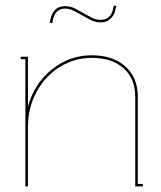

<svg xmlns="http://www.w3.org/2000/svg" viewBox="-20 -667 575 687"><path d="M394 -636.2Q390.6 -615.7 378.9 -603.8Q367.2 -591.8 358.4 -589.4Q349.6 -586.9 340.8 -586.9Q319.3 -586.9 299.8 -598.1L245.1 -627.9Q228.5 -636.2 212.9 -636.2Q177.2 -636.2 168.9 -594.2L167 -584L158.2 -585.9L160.2 -596.2Q169.9 -645 212.9 -645Q233.4 -645 249 -636.2L304.2 -606Q318.8 -596.2 340.8 -596.2Q377.4 -596.2 384.8 -637.2L387.2 -647L396 -646ZM308.1 -469.2Q383.8 -469.2 428.5 -429.4Q473.1 -389.6 473.1 -320.8V-8.8H491.2V0H463.9V-320.8Q463.9 -386.2 421.9 -423.1Q379.9 -460 308.1 -460Q247.6 -460 195.3 -428.2Q143.1 -396.5 111.6 -339.6Q80.1 -282.7 80.1 -213.9V0H70.8V-455.1H54.2V-463.9H80.1V-285.2Q101.6 -366.7 165 -418Q228.5 -469.2 308.1 -469.2Z"/></svg>

Font: Rawengulk
Style: Ultralight
Weight: 200
Version: Version 0.92